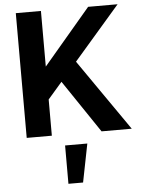

<svg xmlns="http://www.w3.org/2000/svg" viewBox="-62 -738 777 1058"><g transform="rotate(-5 326.0 -209.0)"><path d="M170 -160V-341L466 -690H629ZM66 0V-690H205V0ZM480 0 271 -310 359 -415 647 0ZM273 272V60H396L354 272Z"/></g></svg>

Font: Radio Canada Big SemiBold
Style: Regular
Weight: 600
Designer: Étienne Aubert Bonn
Foundry: Coppers and Brasses
Version: Version 1.001